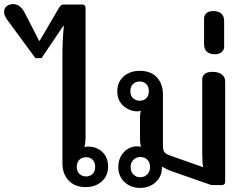

<svg xmlns="http://www.w3.org/2000/svg" viewBox="-80 -904 1195 938"><path d="M225 -106V-635Q225 -710 232 -776H228L123 -620H93L-46 -809Q-60 -829 -60 -845Q-60 -864 -47 -874Q-34 -884 -16 -884Q19 -884 41 -841L111 -705H114L210 -869Q218 -882 231 -882H322Q329 -882 333.5 -877.5Q338 -873 338 -866V-232Q338 -212 333 -185Q341 -188 349 -188Q391 -188 419.5 -162Q448 -136 448 -90Q448 -45 417 -17.5Q386 10 339 10Q285 10 255 -22.5Q225 -55 225 -106ZM385 -89Q385 -111 372.5 -123.5Q360 -136 341 -136Q321 -136 308 -123.5Q295 -111 295 -89Q295 -67 308 -54.5Q321 -42 341 -42Q360 -42 372.5 -54.5Q385 -67 385 -89Z M498 -87Q498 -132 525 -160.5Q552 -189 590 -189Q602 -189 609 -187Q604 -201 604 -224V-331Q604 -348 608 -363Q599 -360 592 -360Q553 -360 523 -386.5Q493 -413 493 -458Q493 -503 524 -530.5Q555 -558 602 -558Q657 -558 686.5 -526Q716 -494 716 -442V-193Q716 -170 723.5 -160.5Q731 -151 751 -144L913 -87Q908 -106 908 -156V-517Q908 -533 920.5 -543Q933 -553 957 -553Q987 -553 1003.5 -540.5Q1020 -528 1020 -505V-16Q1020 0 1004 0H952L766 -65Q741 -73 711 -90V-84Q711 -42 680.5 -14Q650 14 604 14Q559 14 528.5 -14.5Q498 -43 498 -87ZM647 -459Q647 -481 634.5 -493.5Q622 -506 602 -506Q583 -506 570 -493.5Q557 -481 557 -459Q557 -436 570 -424Q583 -412 602 -412Q622 -412 634.5 -424Q647 -436 647 -459ZM653 -87Q653 -111 639.5 -124Q626 -137 605 -137Q586 -137 572 -123.5Q558 -110 558 -87Q558 -65 572 -51.5Q586 -38 605 -38Q625 -38 639 -51.5Q653 -65 653 -87Z M917 -687V-814Q917 -830 929 -840Q941 -850 961 -850Q988 -850 1001.5 -837.5Q1015 -825 1015 -802V-675Q1015 -660 1003 -649.5Q991 -639 971 -639Q944 -639 930.5 -651.5Q917 -664 917 -687Z"/></svg>

Font: Maitree Semibold
Style: Regular
Weight: 600
Designer: CadsonDemak Team
Foundry: CadsonDemak
Version: Version 1.000